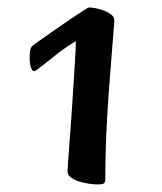

<svg xmlns="http://www.w3.org/2000/svg" viewBox="-20 -751 435 517"><path d="M242.9 -254.4Q232.1 -254.4 218 -256.5Q203.8 -258.6 191 -263Q178.3 -267.4 170 -273.9Q161.8 -280.4 161.8 -289.5Q161.8 -291.8 163.1 -312.4Q164.5 -333 167 -365.4Q169.5 -397.8 172.2 -436.1Q174.9 -474.4 177.3 -513.1Q179.6 -551.8 181.8 -585.3Q184 -618.9 184.3 -640.1Q160.9 -626.6 136 -607.4Q111.1 -588.1 93.4 -573.6Q75.7 -559.2 72 -559.2Q67.4 -559.2 63.6 -568.5Q59.8 -577.9 59.8 -595.8Q59.8 -605.8 61.1 -614.1Q62.4 -622.4 67 -627.3Q69.4 -629.6 85.3 -640.9Q101.3 -652.2 122.9 -667.3Q144.5 -682.5 165.9 -696.9Q187.4 -711.4 202.6 -721.2Q217.9 -731 219.8 -731Q225.8 -731 237.3 -728.9Q248.7 -726.8 260.1 -722.4Q271.4 -718 279.7 -711.5Q288 -705 288 -695.9Q288 -692.6 285.6 -664.9Q283.3 -637.2 279.8 -592.2Q276.2 -547.3 272.2 -492.6Q268.2 -437.8 265.8 -380.1Q263.5 -322.4 263.5 -268.9Q263.5 -261.2 260.4 -257.8Q257.4 -254.4 242.9 -254.4Z"/></svg>

Font: Briem Hand Thin
Style: Regular
Weight: 100
Designer: Gunnlaugur SE Briem, Eben Sorkin
Foundry: Sorkin Type Co.
Version: Version 1.003